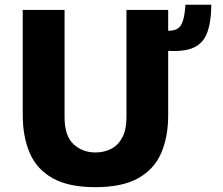

<svg xmlns="http://www.w3.org/2000/svg" viewBox="-20 -764 923 794"><path d="M675.5 -287.5Q675.5 -197.5 646.5 -130.8Q617.5 -64 551.5 -27Q485.5 10 374.5 10Q263.5 10 197.8 -27Q132 -64 103 -131.2Q74 -198.5 74 -289.5V-723H247V-280Q247 -202 284 -167.8Q321 -133.5 374.5 -133.5Q410.5 -133.5 439.8 -148.5Q469 -163.5 486 -195.8Q503 -228 503 -280V-723H675.5ZM854 -744.5Q853 -668 834.8 -623.8Q816.5 -579.5 771.2 -563.2Q726 -547 644 -556.5V-636.5Q669.5 -636 687.8 -637.5Q706 -639 718 -648.2Q730 -657.5 737 -680Q744 -702.5 747 -744.5Z"/></svg>

Font: Public Sans ExtraBold
Style: Regular
Weight: 800
Designer: The Public Sans Project Authors: Dan O. Williams and USWDS (Libre Franklin designed by Pablo Impallari and Rodrigo Fuenz
Version: Version 1.007